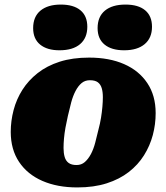

<svg xmlns="http://www.w3.org/2000/svg" viewBox="-20 -806 728 840"><path d="M411 -240Q418 -266 422 -291Q426 -316 428 -339Q430 -362 430 -381Q430 -404 425 -420.5Q420 -437 408 -446Q396 -455 373 -455Q352 -455 337 -442.5Q322 -430 310.5 -408Q299 -386 291.5 -358Q284 -330 277 -299Q271 -273 266.5 -248Q262 -223 260 -200.5Q258 -178 258 -158Q258 -136 263 -119Q268 -102 280.5 -93Q293 -84 315 -84Q336 -84 351 -97Q366 -110 377.5 -131.5Q389 -153 396.5 -181.5Q404 -210 411 -240ZM27 -229Q27 -277 39.5 -324.5Q52 -372 78 -413Q104 -454 144.5 -486Q185 -518 241 -536Q297 -554 370 -554Q458 -554 523 -525.5Q588 -497 624.5 -442.5Q661 -388 661 -311Q661 -262 648.5 -215Q636 -168 610 -126.5Q584 -85 543.5 -53.5Q503 -22 447 -4Q391 14 318 14Q231 14 165.5 -14.5Q100 -43 63.5 -97.5Q27 -152 27 -229ZM240 -586Q299 -586 330.5 -613Q362 -640 362 -689Q362 -736 332 -761Q302 -786 246 -786Q189 -786 157 -759.5Q125 -733 125 -683Q125 -636 155.5 -611Q186 -586 240 -586ZM523 -586Q581 -586 613 -613Q645 -640 645 -689Q645 -736 615 -761Q585 -786 529 -786Q471 -786 439 -759.5Q407 -733 407 -683Q407 -636 437.5 -611Q468 -586 523 -586Z"/></svg>

Font: Roboto Serif 20pt Black
Style: Italic
Weight: 900
Italic angle: -10°
Version: Version 1.008